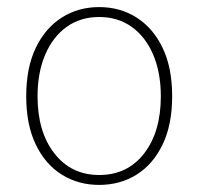

<svg xmlns="http://www.w3.org/2000/svg" viewBox="-20 -510 560 542"><path d="M260 12Q201 12 154.5 -17Q108 -46 81 -102Q54 -158 54 -238Q54 -319 81 -375Q108 -431 154.5 -460.5Q201 -490 260 -490Q319 -490 365.5 -460.5Q412 -431 439 -375Q466 -319 466 -238Q466 -158 439 -102Q412 -46 365.5 -17Q319 12 260 12ZM260 -16Q340 -16 387 -77Q434 -138 434 -238Q434 -305 412.5 -355.5Q391 -406 352 -434Q313 -462 260 -462Q207 -462 168 -434Q129 -406 107.5 -355.5Q86 -305 86 -238Q86 -138 133.5 -77Q181 -16 260 -16Z"/></svg>

Font: SourceSans3VF
Style: Regular
Weight: 200
Designer: Paul D. Hunt
Foundry: Adobe
Version: Version 3.052;hotconv 1.1.0;makeotfexe 2.6.0